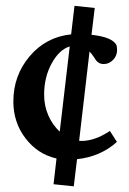

<svg xmlns="http://www.w3.org/2000/svg" viewBox="-20 -659 448 667"><path d="M236.3 -11.7 166 -19 176.3 -108.4Q111.3 -123 68.8 -178.2Q26.4 -233.4 26.4 -306.2Q26.4 -397 83.3 -463.9Q140.1 -530.8 227.1 -539.6L238.8 -638.7L309.1 -631.3L297.9 -538.1Q370.6 -530.3 384.8 -502Q386.7 -493.7 386.7 -484.4Q386.7 -465.3 372.8 -450.9Q358.9 -436.5 340.3 -436.5Q319.8 -436.5 309.1 -456.5Q297.9 -473.6 291 -480L254.9 -169.9Q256.3 -169.9 259 -169.7Q261.7 -169.4 263.2 -169.4Q309.6 -169.4 361.8 -204.1L386.2 -166Q329.1 -114.7 247.6 -106ZM133.3 -330.1Q133.3 -291.5 147.9 -258.1Q162.6 -224.6 187.5 -201.7L222.2 -497.6Q186 -486.8 159.7 -439Q133.3 -391.1 133.3 -330.1Z"/></svg>

Font: Elstob 14pt SemiBold
Style: Regular
Weight: 600
Designer: Peter S. Baker
Version: Version 1.015